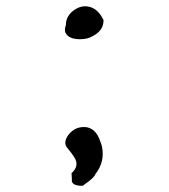

<svg xmlns="http://www.w3.org/2000/svg" viewBox="-20 -579 540 612"><path d="M274 -463Q258 -454 235 -454Q198 -454 188 -476Q185 -486 190 -499Q190 -531 221 -550Q236 -559 251 -559Q288 -559 309 -517Q310 -516 310 -514Q310 -481 274 -463ZM244 13Q213 14 209 -1Q209 -3 209 -9.5Q209 -16 208 -27Q235 -51 216 -79Q213 -84 208 -90.5Q203 -97 195 -107Q180 -124 198 -149Q219 -176 252 -174Q285 -171 299 -130Q302 -123 305 -112Q315 -63 284 -24Q281 -13 248 10Q246 11 244 13Z"/></svg>

Font: New Tegomin
Style: Regular
Weight: 400
Designer: Kyosuke Nagai
Version: Version 1.000